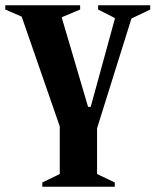

<svg xmlns="http://www.w3.org/2000/svg" viewBox="-56 -476 588 726"><path d="M104 230V214L170 182V2L26 -413L-36 -440V-456H247V-440L178 -411V-408L277 -72H287L378 -404V-408L315 -440V-456H512V-440L441 -406L311 9V182L378 214V230Z"/></svg>

Font: Spectral
Style: Bold
Weight: 700
Designer: Jean-Baptiste Levee
Foundry: Production Type
Version: Version 2.001